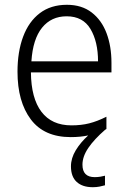

<svg xmlns="http://www.w3.org/2000/svg" viewBox="-20 -562 536 801"><path d="M324 125Q324 177 375 177Q388 177 399.5 175Q411 173 418 171V211Q408 214 395 216.5Q382 219 367 219Q324 219 300 197Q276 175 276 132Q276 98 296 65Q316 32 348 3Q315 10 275 10Q164 10 108.5 -64Q53 -138 53 -263Q53 -346 76.5 -409Q100 -472 146 -507Q192 -542 259 -542Q321 -542 362.5 -510Q404 -478 424.5 -423.5Q445 -369 445 -300V-260H109Q110 -152 153 -95.5Q196 -39 278 -39Q319 -39 352.5 -47.5Q386 -56 424 -75V-24Q422 -22 419 -21Q373 19 348.5 55Q324 91 324 125ZM258 -494Q194 -494 155.5 -446.5Q117 -399 111 -306H389Q389 -388 357.5 -441Q326 -494 258 -494Z"/></svg>

Font: Noto Sans Arabic SemCond Light
Style: Regular
Weight: 300
Width: 4
Designer: Monotype Design Team, Nadine Chahine, Nizar Qandah and Khaled Hosny
Foundry: Monotype Imaging Inc.
Version: Version 2.012; ttfautohint (v1.8.4.7-5d5b)